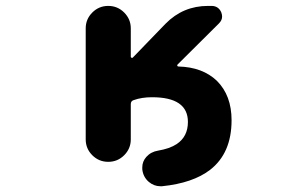

<svg xmlns="http://www.w3.org/2000/svg" viewBox="-20 -568 1040 653"><path d="M463.9 7.8Q463.9 4.9 463.9 1Q463.9 -18.6 477.5 -34.2Q493.2 -51.8 517.6 -55.7Q557.6 -62.5 581.1 -78.1Q619.1 -103.5 619.1 -153.3Q619.1 -237.3 497.1 -237.3Q461.9 -237.3 434.6 -227.5Q424.8 -224.6 424.8 -213.9V-93.8Q424.8 -62.5 402.3 -40Q379.9 -17.6 348.1 -17.6Q316.4 -17.6 293.9 -40Q271.5 -62.5 271.5 -93.8V-471.7Q271.5 -502.9 293.9 -525.4Q316.4 -547.9 348.1 -547.9Q379.9 -547.9 402.3 -525.4Q424.8 -502.9 424.8 -471.7V-375Q424.8 -373 427.2 -371.6Q429.7 -370.1 431.6 -372.1L543 -487.3Q602.5 -547.9 687.5 -547.9H699.2Q722.7 -547.9 732.4 -526.4Q735.4 -518.6 735.4 -511.7Q735.4 -499 724.6 -488.3L584 -348.6Q582 -346.7 583 -344.2Q584 -341.8 586.9 -341.8Q668.9 -339.8 717.8 -293Q767.6 -243.2 767.6 -159.2Q767.6 -46.9 694.3 9.8Q635.7 54.7 531.2 65.4Q528.3 65.4 525.4 65.4Q503.9 65.4 486.3 50.8Q466.8 34.2 463.9 7.8Z"/></svg>

Font: Rounded-X Mgen+ 1m bold
Style: Bold
Weight: 700
Designer: [Source Han Sans]
Ryoko NISHIZUKA  (kana & ideographs); Paul D. Hunt (Latin, Greek & Cyrillic); Wenlong ZHANG  (bopomofo
Version: Version 1.059.20150602